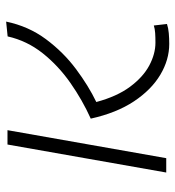

<svg xmlns="http://www.w3.org/2000/svg" viewBox="7 -569 572 626"><g transform="rotate(-90 293.0 -256.0)"><path d="M462.9 9.8Q411.1 9.8 362.3 -19.3Q313.5 -48.3 275.6 -105.2Q237.8 -162.1 219.2 -246.1Q279.8 -273.4 335.7 -312.5Q391.6 -351.6 432.4 -402.8Q473.1 -454.1 487.3 -517.1L535.6 -522Q520.5 -449.2 478.3 -392.3Q436 -335.4 381.1 -294.4Q326.2 -253.4 273.4 -228Q291.5 -160.6 323 -118.2Q354.5 -75.7 392.3 -55.4Q430.2 -35.2 466.8 -35.2Q484.4 -35.2 498.3 -36.1Q512.2 -37.1 522.9 -40.5L527.8 2.4Q514.6 6.8 498 8.3Q481.4 9.8 462.9 9.8ZM43.5 0 134.8 -517.6H181.6L90.3 0Z"/></g></svg>

Font: Cascadia Code ExtraLight
Style: Italic
Weight: 200
Italic angle: -10°
Monospace: yes
Designer: Aaron Bell
Foundry: Saja Typeworks
Version: Version 2404.023; ttfautohint (v1.8.4)